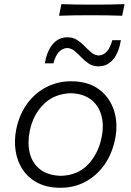

<svg xmlns="http://www.w3.org/2000/svg" viewBox="-20 -901 637 932"><path d="M273.5 10.5Q209 10.5 163.2 -13.2Q117.5 -37 90.5 -77.2Q63.5 -117.5 55.8 -168.5Q48 -219.5 59 -274Q74.5 -348 113.5 -400Q152.5 -452 207.2 -479.2Q262 -506.5 324.5 -506.5Q408.5 -506.5 461.5 -466.5Q514.5 -426.5 534.2 -361.8Q554 -297 538 -222.5Q523.5 -153 486.5 -100.8Q449.5 -48.5 395.2 -19Q341 10.5 273.5 10.5ZM276 -47.5Q357.5 -50 407 -102.2Q456.5 -154.5 472.5 -230.5Q485.5 -290.5 472.5 -339.2Q459.5 -388 422.2 -417.2Q385 -446.5 324 -448.5Q243 -446 191.8 -395Q140.5 -344 124.5 -265.5Q112.5 -208 124.2 -159Q136 -110 173.5 -79.8Q211 -49.5 276 -47.5ZM458.5 -579Q431 -579 411 -592.2Q391 -605.5 374.8 -622.8Q358.5 -640 342.2 -653.5Q326 -667 306 -668Q257 -664.5 239.5 -593.5H197.5Q208.5 -655 236.8 -687.5Q265 -720 307.5 -720Q334.5 -720 354.5 -707Q374.5 -694 391 -676.8Q407.5 -659.5 423.8 -646Q440 -632.5 460 -631.5Q506.5 -635 525 -706H567Q556.5 -644.5 528.5 -611.8Q500.5 -579 458.5 -579ZM266.5 -824.5 278 -881Q312.5 -879.5 350.8 -879Q389 -878.5 431 -878.5Q472.5 -878.5 511 -879Q549.5 -879.5 584.5 -881L573 -824.5Q538.5 -826 500.2 -826.5Q462 -827 420 -827Q378.5 -827 340 -826.5Q301.5 -826 266.5 -824.5Z"/></svg>

Font: Commissioner Flair Light
Style: Italic
Weight: 300
Italic angle: -12°
Designer: Kostas Bartsokas
Foundry: Kostas Bartsokas
Version: Version 1.000; ttfautohint (v1.8.3)